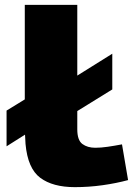

<svg xmlns="http://www.w3.org/2000/svg" viewBox="-20 -760 547 790"><path d="M288 10Q197 10 145.5 -28.5Q94 -67 85 -168L83 -206L7 -158V-305L82 -351V-740H298V-449L442 -539V-392L298 -303V-228Q298 -183 319 -167.5Q340 -152 372 -152Q395 -152 422.5 -156Q450 -160 482 -166L507 -19Q459 -6 402.5 2Q346 10 288 10Z"/></svg>

Font: Georama ExtraExtended
Style: Bold
Weight: 700
Width: 8
Designer: Jean-Baptiste Levee
Foundry: Production Type
Version: Version 1.000